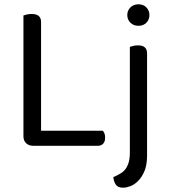

<svg xmlns="http://www.w3.org/2000/svg" viewBox="-20 -678 784 893"><path d="M133 0Q114 0 101.5 -12Q89 -24 89 -44V-606Q94 -608 104.5 -610.5Q115 -613 127 -613Q171 -613 171 -576V-70H458Q469 -59 469 -37Q469 -20 460 -10Q451 0 436 0ZM507 146Q525 138 539.5 129.5Q554 121 563.5 108.5Q573 96 578.5 77.5Q584 59 584 30V-460Q589 -462 599.5 -464.5Q610 -467 622 -467Q664 -467 664 -430V45Q664 89 652 117.5Q640 146 622.5 163.5Q605 181 586 188Q567 195 553 195Q528 195 518.5 180.5Q509 166 507 146ZM572 -608Q572 -629 586.5 -643.5Q601 -658 624 -658Q647 -658 661 -643.5Q675 -629 675 -608Q675 -587 661 -572.5Q647 -558 624 -558Q601 -558 586.5 -572.5Q572 -587 572 -608Z"/></svg>

Font: Baloo Thambi 2
Style: Regular
Weight: 400
Designer: Aadarsh Rajan and Ek Type
Foundry: Ek Type
Version: Version 1.640;hotconv 1.0.111;makeotfexe 2.5.65597; ttfautoh